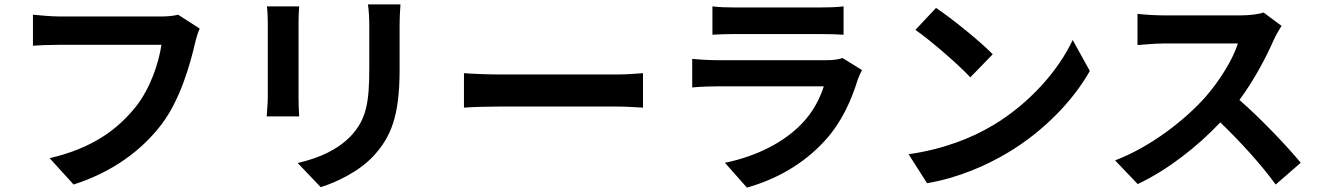

<svg xmlns="http://www.w3.org/2000/svg" viewBox="-20 -796 6020 874"><path d="M791 -729C764 -722 732 -721 712 -721H250C217 -721 160 -726 130 -729V-588C156 -590 204 -592 249 -592H715C702 -507 664 -393 598 -310C517 -209 404 -122 206 -76L315 44C493 -13 626 -112 717 -232C800 -343 844 -498 867 -596C872 -618 880 -646 889 -666Z M1195 -767C1198 -745 1199 -710 1199 -691V-354C1199 -324 1195 -285 1194 -266H1342C1340 -289 1339 -328 1339 -353V-691C1339 -723 1340 -745 1342 -767ZM1655 -776C1659 -748 1661 -716 1661 -676V-486C1661 -330 1648 -255 1580 -180C1519 -115 1435 -77 1335 -54L1440 56C1513 33 1617 -16 1683 -89C1757 -171 1799 -263 1799 -478V-676C1799 -716 1801 -748 1803 -776Z M2092 -306C2129 -309 2196 -311 2253 -311H2790C2832 -311 2883 -307 2907 -306V-463C2881 -461 2836 -457 2790 -457H2253C2201 -457 2128 -460 2092 -463Z M3815 -532C3801 -526 3774 -522 3742 -522H3247C3216 -522 3173 -524 3131 -528V-398C3173 -402 3223 -403 3247 -403H3730C3712 -347 3681 -285 3627 -230C3551 -152 3431 -86 3280 -55L3380 58C3508 22 3636 -46 3737 -158C3812 -241 3855 -338 3885 -435C3889 -446 3897 -464 3904 -477ZM3223 -638C3252 -640 3295 -641 3327 -641H3710C3746 -641 3793 -640 3820 -638V-767C3792 -763 3743 -762 3712 -762H3327C3293 -762 3251 -763 3223 -767Z M4241 -760 4147 -660C4220 -609 4345 -500 4397 -444L4499 -549C4441 -609 4311 -713 4241 -760ZM4116 -94 4200 38C4341 14 4470 -42 4571 -103C4732 -200 4865 -338 4941 -473L4863 -614C4800 -479 4669 -326 4499 -225C4402 -167 4272 -116 4116 -94Z M5732 -739C5712 -732 5672 -726 5628 -726H5276C5246 -726 5185 -729 5158 -733V-591C5179 -592 5234 -598 5276 -598H5615C5593 -527 5532 -428 5466 -353C5372 -248 5217 -127 5056 -66L5159 42C5296 -23 5429 -127 5535 -239C5629 -148 5722 -46 5787 44L5901 -55C5842 -127 5721 -255 5622 -341C5689 -431 5745 -538 5779 -616C5788 -636 5806 -667 5814 -678Z"/></svg>

Font: Source Han Sans Old Style Bold
Style: Regular
Weight: 700
Designer: Ryoko NISHIZUKA (kana & ideographs); Paul D. Hunt (Latin, Greek & Cyrillic); Wenlong ZHANG (bopomofo); Sandoll Communica
Foundry: Adobe Systems Incorporated
Version: Version 1.004;PS 1.004;hotconv 1.0.81;makeotf.lib2.5.63406